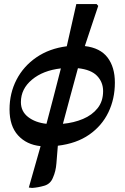

<svg xmlns="http://www.w3.org/2000/svg" viewBox="-20 -705 615 946"><path d="M138 221 122 219 180 15Q111 8 69 -38Q27 -84 27 -166Q27 -246 61.5 -312.5Q96 -379 159.5 -422.5Q223 -466 309 -477L356 -685H456L464 -676Q448 -629 431.5 -579Q415 -529 398 -478Q474 -469 510 -421.5Q546 -374 546 -298Q546 -218 514 -151.5Q482 -85 419.5 -41.5Q357 2 265 13Q261 60 258 99.5Q255 139 241 170Q229 201 198.5 210Q168 219 138 221ZM364 -369Q344 -296 325 -225.5Q306 -155 290 -95Q344 -100 389 -119Q434 -138 461 -172Q488 -206 488 -256Q488 -300 458.5 -331Q429 -362 364 -369ZM209 -95Q224 -151 242.5 -222.5Q261 -294 280 -368Q192 -358 137.5 -312.5Q83 -267 83 -202Q83 -156 118.5 -128.5Q154 -101 209 -95Z"/></svg>

Font: STIX Two Text SemiBold
Style: Italic
Weight: 600
Italic angle: -12°
Designer: Ross Mills, John Hudson & Paul Hanslow, Tiro Typeworks Ltd; with prior portions MicroPress Inc. and Coen Hoffman, Elsevi
Foundry: Tiro Typeworks Ltd
Version: Version 2.13 b171